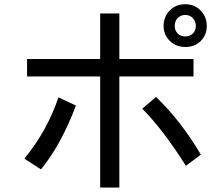

<svg xmlns="http://www.w3.org/2000/svg" viewBox="-20 -835 1040 890"><path d="M105.5 -480.5V-561.5H444.3V-772.5H533.2V-561.5H877V-480.5H533.2V34.2H444.3V-480.5ZM92.8 -99.6Q198.2 -227.5 251 -383.8L332 -345.7Q262.7 -163.1 169.9 -49.8ZM639.6 -331.1 703.1 -385.7Q818.4 -275.4 911.1 -118.2L841.8 -66.4Q735.4 -234.4 639.6 -331.1ZM790 -714.8Q790 -693.4 803.7 -679.7Q817.4 -666 838.9 -666Q859.4 -666 873.5 -679.2Q887.7 -692.4 887.7 -714.8Q887.7 -736.3 874 -751Q860.4 -765.6 838.9 -765.6Q817.4 -765.6 803.7 -751.5Q790 -737.3 790 -714.8ZM738.3 -714.8Q738.3 -756.8 766.6 -786.1Q794.9 -815.4 838.9 -815.4Q881.8 -815.4 910.2 -786.1Q938.5 -756.8 938.5 -714.8Q938.5 -672.9 910.6 -645Q882.8 -617.2 838.9 -617.2Q795.9 -617.2 767.1 -645.5Q738.3 -673.8 738.3 -714.8Z"/></svg>

Font: Gothic A1 Medium
Style: Regular
Weight: 500
Designer: HanYang I&C Co.,Ltd.
Foundry: HanYang I&C Co.,Ltd.
Version: Version 2.50